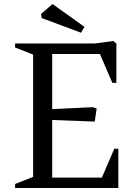

<svg xmlns="http://www.w3.org/2000/svg" viewBox="-20 -937 665 957"><path d="M55.2 0V-20L145 -55.2V-665L55.2 -700.2V-720.2H452.1L544.9 -732.9L560.1 -720.2V-523.9H540L478 -668H240.2V-393.1L442.9 -402.8L461.9 -396L452.1 -331.1L240.2 -338.9V-51.8H487.8L549.8 -195.8H569.8V0ZM400.9 -803.2 383.8 -773.9 187.5 -847.2 184.6 -867.2 241.7 -917Z"/></svg>

Font: Amethysta
Style: Regular
Weight: 400
Designer: Konstantin Vinogradov, Alexei Vanyashin
Foundry: Cyreal (www.cyreal.org)
Version: Version 1.003